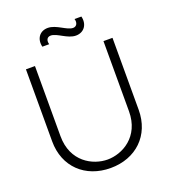

<svg xmlns="http://www.w3.org/2000/svg" viewBox="-163 -1027 1022 1159"><g transform="rotate(-20 348.0 -447.5)"><path d="M348 15C510.5 15 626 -93.5 626 -257.5V-720H568V-269.5C568 -105.5 442.5 -39.5 348 -39.5C253.5 -39.5 128 -105 128 -269.5V-720H70V-257.5C70 -93 185.5 15 348 15ZM210 -814.5H254C247 -835.5 252.5 -860.5 280 -860.5C320 -860.5 370 -808 424 -808C478 -808 507 -853 493.5 -905H449.5C457.5 -880 447.5 -857.5 423.5 -857.5C383.5 -857.5 333.5 -910 278.5 -910C226.5 -910 196.5 -867.5 210 -814.5Z"/></g></svg>

Font: Eudonet Light
Style: Regular
Weight: 300
Designer: Mikhail Sharanda
Foundry: Mikhail Sharanda
Version: Version 4.503;Glyphs 3.1.2 (3151)